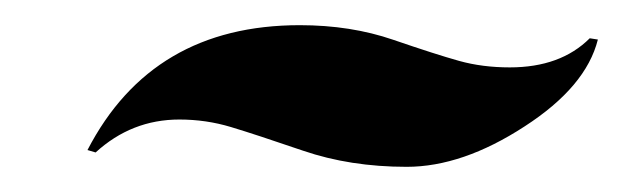

<svg xmlns="http://www.w3.org/2000/svg" viewBox="-20 -700 490 151"><path d="M380.9 -647Q420.9 -647 443.8 -669.9L450.2 -668.9Q440.9 -631.8 392.6 -600.6Q343.8 -568.8 299.8 -568.8Q255.4 -568.8 218.3 -581.5Q181.2 -594.2 161.6 -600.1Q142.1 -606 121.1 -606Q83.5 -606 55.2 -580.1L48.8 -582Q99.6 -680.2 215.8 -680.2Q255.9 -680.2 289.3 -668.7Q322.8 -657.2 341.1 -652.1Q359.4 -647 380.9 -647Z"/></svg>

Font: UVF Lobster12
Style: Regular
Weight: 400
Designer: Pablo Impallari
Foundry: Pablo Impallari. www.impallari.com
Version: Version 1.004